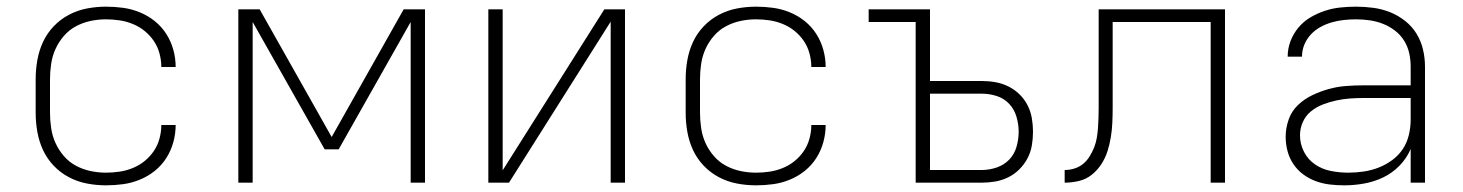

<svg xmlns="http://www.w3.org/2000/svg" viewBox="-20 -548 4390 576"><path d="M298 8Q269 8 240.5 2.5Q212 -3 186.5 -16.5Q161 -30 141 -51Q121 -72 109 -98Q97 -124 92 -152.5Q87 -181 87 -210V-310Q87 -339 92 -367.5Q97 -396 109 -422Q121 -448 141 -469Q161 -490 186.5 -503.5Q212 -517 240.5 -522.5Q269 -528 298 -528Q324 -528 349.5 -524.5Q375 -521 399.5 -511Q424 -501 444.5 -484.5Q465 -468 479 -446Q493 -424 500 -398.5Q507 -373 507 -347H464Q464 -367 458.5 -387.5Q453 -408 441.5 -425Q430 -442 414 -455Q398 -468 378.5 -476Q359 -484 338.5 -487Q318 -490 298 -490Q274 -490 251 -485Q228 -480 207.5 -469Q187 -458 171.5 -440Q156 -422 146.5 -401Q137 -380 133.5 -356.5Q130 -333 130 -310V-210Q130 -187 133.5 -163.5Q137 -140 146.5 -119Q156 -98 171.5 -80Q187 -62 207.5 -51Q228 -40 251 -35Q274 -30 298 -30Q318 -30 338.5 -33Q359 -36 378.5 -44Q398 -52 414 -65Q430 -78 441.5 -95Q453 -112 458.5 -132.5Q464 -153 464 -173H507Q507 -147 500 -121.5Q493 -96 479 -74Q465 -52 444.5 -35.5Q424 -19 399.5 -9Q375 1 349.5 4.5Q324 8 298 8Z M695 0V-520H759L975 -137L1191 -520H1255V0H1212V-482L996 -100H954L738 -482V0Z M1445 0V-520H1488V-37L1793 -520H1855V0H1812V-483L1507 0Z M2248 8Q2219 8 2190.5 2.5Q2162 -3 2136.5 -16.5Q2111 -30 2091 -51Q2071 -72 2059 -98Q2047 -124 2042 -152.5Q2037 -181 2037 -210V-310Q2037 -339 2042 -367.5Q2047 -396 2059 -422Q2071 -448 2091 -469Q2111 -490 2136.5 -503.5Q2162 -517 2190.5 -522.5Q2219 -528 2248 -528Q2274 -528 2299.5 -524.5Q2325 -521 2349.5 -511Q2374 -501 2394.5 -484.5Q2415 -468 2429 -446Q2443 -424 2450 -398.5Q2457 -373 2457 -347H2414Q2414 -367 2408.5 -387.5Q2403 -408 2391.5 -425Q2380 -442 2364 -455Q2348 -468 2328.5 -476Q2309 -484 2288.5 -487Q2268 -490 2248 -490Q2224 -490 2201 -485Q2178 -480 2157.5 -469Q2137 -458 2121.5 -440Q2106 -422 2096.5 -401Q2087 -380 2083.5 -356.5Q2080 -333 2080 -310V-210Q2080 -187 2083.5 -163.5Q2087 -140 2096.5 -119Q2106 -98 2121.5 -80Q2137 -62 2157.5 -51Q2178 -40 2201 -35Q2224 -30 2248 -30Q2268 -30 2288.5 -33Q2309 -36 2328.5 -44Q2348 -52 2364 -65Q2380 -78 2391.5 -95Q2403 -112 2408.5 -132.5Q2414 -153 2414 -173H2457Q2457 -147 2450 -121.5Q2443 -96 2429 -74Q2415 -52 2394.5 -35.5Q2374 -19 2349.5 -9Q2325 1 2299.5 4.5Q2274 8 2248 8Z M2727 0V-482H2586V-520H2770V-305H2925Q2946 -305 2966 -301.5Q2986 -298 3004.5 -289Q3023 -280 3038 -265.5Q3053 -251 3062.5 -232.5Q3072 -214 3075.5 -193.5Q3079 -173 3079 -153Q3079 -132 3075.5 -111.5Q3072 -91 3062.5 -73Q3053 -55 3038 -40Q3023 -25 3004.5 -16Q2986 -7 2966 -3.5Q2946 0 2925 0ZM2925 -38Q2948 -38 2970 -45.5Q2992 -53 3007.5 -69Q3023 -85 3029.5 -107.5Q3036 -130 3036 -153Q3036 -175 3029.5 -197.5Q3023 -220 3007.5 -236.5Q2992 -253 2970 -260Q2948 -267 2925 -267H2770V-38Z M3174 0V-38Q3189 -38 3203.5 -42.5Q3218 -47 3229.5 -56.5Q3241 -66 3249 -79Q3257 -92 3262.5 -106Q3268 -120 3270.5 -135Q3273 -150 3274 -165Q3275 -180 3275.5 -195Q3276 -210 3276 -225Q3276 -239 3276 -253Q3276 -267 3276 -281V-520H3655V0H3612V-482H3318V-281Q3318 -277 3318 -273.5Q3318 -270 3318 -267Q3318 -245 3318 -223.5Q3318 -202 3317 -180Q3316 -158 3312.5 -136.5Q3309 -115 3302.5 -94.5Q3296 -74 3284 -55.5Q3272 -37 3255 -23.5Q3238 -10 3216.5 -5Q3195 0 3174 0Z M4013 8Q3991 8 3969.5 5.5Q3948 3 3927.5 -4.5Q3907 -12 3889.5 -25Q3872 -38 3860 -56Q3848 -74 3842.5 -95Q3837 -116 3837 -138Q3837 -164 3846 -189.5Q3855 -215 3874 -233Q3893 -251 3917 -262.5Q3941 -274 3966.5 -281Q3992 -288 4018 -290Q4044 -292 4070 -292H4212V-348Q4212 -369 4207.5 -389Q4203 -409 4192 -426.5Q4181 -444 4164.5 -456.5Q4148 -469 4129 -476.5Q4110 -484 4089.5 -487Q4069 -490 4048 -490Q4030 -490 4011.5 -488Q3993 -486 3975.5 -481Q3958 -476 3941.5 -467Q3925 -458 3912.5 -444.5Q3900 -431 3893 -414Q3886 -397 3886 -378H3843Q3843 -402 3851.5 -424.5Q3860 -447 3875.5 -465.5Q3891 -484 3911.5 -496Q3932 -508 3954.5 -515.5Q3977 -523 4001 -525.5Q4025 -528 4048 -528Q4074 -528 4100 -524.5Q4126 -521 4150 -511.5Q4174 -502 4195 -485.5Q4216 -469 4229.5 -447Q4243 -425 4249 -399.5Q4255 -374 4255 -348V0H4212V-101Q4200 -73 4178.5 -51Q4157 -29 4130 -16Q4103 -3 4073 2.5Q4043 8 4013 8ZM4025 -30Q4048 -30 4071.5 -33.5Q4095 -37 4116.5 -45.5Q4138 -54 4157 -68Q4176 -82 4188.5 -101Q4201 -120 4206.5 -143Q4212 -166 4212 -189V-254H4070Q4050 -254 4029.5 -252.5Q4009 -251 3988.5 -246.5Q3968 -242 3948.5 -234.5Q3929 -227 3913 -214Q3897 -201 3888.5 -182Q3880 -163 3880 -142Q3880 -116 3892 -92.5Q3904 -69 3925.5 -54.5Q3947 -40 3973 -35Q3999 -30 4025 -30Z"/></svg>

Font: Zed Sans Extralight Extended
Style: Regular
Weight: 200
Width: 7
Designer: Belleve Invis
Foundry: Belleve Invis
Version: Version 1.0.0; ttfautohint (v1.8.4)